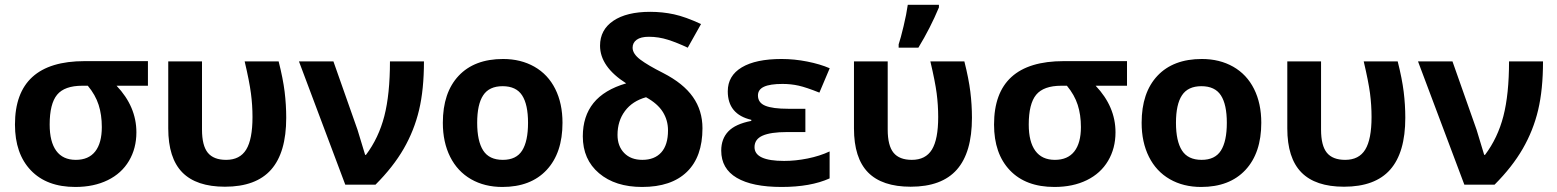

<svg xmlns="http://www.w3.org/2000/svg" viewBox="-20 -759 6397 789"><path d="M540.5 -215.3Q540.5 -149.4 510 -97.9Q479.5 -46.4 422.6 -18.6Q365.7 9.3 289.6 9.3Q171.9 9.3 106.7 -59.1Q41.5 -127.4 41.5 -247.1Q41.5 -507.8 327.6 -507.8H587.9V-406.7H459Q540.5 -320.8 540.5 -215.3ZM184.1 -247.1Q184.1 -176.3 211.2 -139.2Q238.3 -102.1 291.5 -102.1Q344.2 -102.1 371.3 -136.7Q398.4 -171.4 398.4 -236.8Q398.4 -287.1 385.3 -328.1Q372.1 -369.1 340.8 -406.7H318.4Q245.1 -406.7 214.6 -369.6Q184.1 -332.5 184.1 -247.1Z M904.3 8.3Q787.1 8.3 729.2 -50.5Q671.4 -109.4 671.4 -231.4V-506.8H810.1V-226.6Q810.1 -160.6 834 -131.3Q857.9 -102.1 909.2 -102.1Q965.8 -102.1 991.7 -144.3Q1017.6 -186.5 1017.6 -278.3Q1017.6 -327.1 1011.2 -375.5Q1004.9 -423.8 985.4 -506.8H1125Q1143.1 -435.5 1149.7 -381.8Q1156.2 -328.1 1156.2 -274.9Q1156.2 -132.3 1094.2 -62Q1032.2 8.3 904.3 8.3Z M1208.5 -506.8H1350.1L1449.2 -225.6L1480.5 -122.6H1483.9Q1536.1 -191.9 1559.3 -281.7Q1582.5 -371.6 1582.5 -506.8H1722.2Q1722.2 -391.1 1702.1 -306.9Q1682.1 -222.7 1638.9 -147.7Q1595.7 -72.8 1522.9 0H1398.9Z M1940.9 -254.4Q1940.9 -179.2 1965.6 -140.6Q1990.2 -102.1 2046.4 -102.1Q2101.6 -102.1 2125.7 -140.4Q2149.9 -178.7 2149.9 -254.4Q2149.9 -329.6 2125.5 -367.2Q2101.1 -404.8 2045.4 -404.8Q1990.2 -404.8 1965.6 -367.4Q1940.9 -330.1 1940.9 -254.4ZM2291.5 -254.4Q2291.5 -130.4 2226.3 -60.5Q2161.1 9.3 2044.4 9.3Q1971.2 9.3 1915.5 -22.7Q1859.9 -54.7 1829.8 -114.7Q1799.8 -174.8 1799.8 -254.4Q1799.8 -378.4 1864.7 -447.5Q1929.7 -516.6 2047.4 -516.6Q2120.1 -516.6 2176 -484.9Q2231.9 -453.1 2261.7 -393.6Q2291.5 -334 2291.5 -254.4Z M2553.2 -416.5Q2445.8 -484.9 2445.8 -571.3Q2445.8 -636.7 2500.5 -673.6Q2555.2 -710.4 2651.9 -710.4Q2702.1 -710.4 2749.5 -700.2Q2796.9 -689.9 2860.8 -660.2L2806.2 -563Q2764.2 -583 2725.3 -595.5Q2686.5 -607.9 2646.5 -607.9Q2613.3 -607.9 2596.4 -595.7Q2579.6 -583.5 2579.6 -563Q2579.6 -538.1 2610.8 -514.4Q2642.1 -490.7 2705.1 -459Q2788.1 -416.5 2827.4 -360.6Q2866.7 -304.7 2866.7 -231.9Q2866.7 -114.7 2802.7 -52.7Q2738.8 9.3 2618.7 9.3Q2508.3 9.3 2441.7 -47.1Q2375 -103.5 2375 -198.7Q2375 -281.2 2418.9 -335.7Q2462.9 -390.1 2553.2 -416.5ZM2725.1 -223.1Q2725.1 -265.1 2703.6 -299.3Q2682.1 -333.5 2634.8 -359.4Q2578.6 -343.8 2548.1 -302.7Q2517.6 -261.7 2517.6 -204.6Q2517.6 -158.7 2544.9 -130.4Q2572.3 -102.1 2619.6 -102.1Q2669.9 -102.1 2697.5 -132.8Q2725.1 -163.6 2725.1 -223.1Z M3289.6 -312V-216.3H3213.4Q3147.5 -216.3 3114 -201.7Q3080.6 -187 3080.6 -154.3Q3080.6 -97.7 3202.1 -97.7Q3249 -97.7 3298.8 -107.7Q3348.6 -117.7 3389.2 -136.7V-25.9Q3311 9.3 3191.9 9.3Q3071.3 9.3 3007.6 -28.3Q2943.8 -65.9 2943.8 -140.1Q2943.8 -188.5 2972.9 -219Q3002 -249.5 3067.4 -262.2V-266.6Q2970.7 -289.1 2970.7 -383.8Q2970.7 -447.8 3028.3 -482.2Q3085.9 -516.6 3191.9 -516.6Q3244.1 -516.6 3297.1 -506.1Q3350.1 -495.6 3389.6 -478.5L3347.2 -378.4Q3293.5 -399.9 3262 -407Q3230.5 -414.1 3195.8 -414.1Q3144.5 -414.1 3119.6 -402.6Q3094.7 -391.1 3094.7 -366.7Q3094.7 -336.9 3124.8 -324.5Q3154.8 -312 3219.7 -312Z M3722.2 8.3Q3605 8.3 3547.1 -50.5Q3489.3 -109.4 3489.3 -231.4V-506.8H3627.9V-226.6Q3627.9 -160.6 3651.9 -131.3Q3675.8 -102.1 3727.1 -102.1Q3783.7 -102.1 3809.6 -144.3Q3835.4 -186.5 3835.4 -278.3Q3835.4 -327.1 3829.1 -375.5Q3822.8 -423.8 3803.2 -506.8H3942.9Q3960.9 -435.5 3967.5 -381.8Q3974.1 -328.1 3974.1 -274.9Q3974.1 -132.3 3912.1 -62Q3850.1 8.3 3722.2 8.3ZM3672.9 -576.7Q3681.2 -601.1 3693.1 -651.1Q3705.1 -701.2 3710.4 -739.3H3838.4V-728.5Q3803.2 -644 3753.9 -563H3672.9Z M4564 -215.3Q4564 -149.4 4533.4 -97.9Q4502.9 -46.4 4446 -18.6Q4389.2 9.3 4313 9.3Q4195.3 9.3 4130.1 -59.1Q4064.9 -127.4 4064.9 -247.1Q4064.9 -507.8 4351.1 -507.8H4611.3V-406.7H4482.4Q4564 -320.8 4564 -215.3ZM4207.5 -247.1Q4207.5 -176.3 4234.6 -139.2Q4261.7 -102.1 4314.9 -102.1Q4367.7 -102.1 4394.8 -136.7Q4421.9 -171.4 4421.9 -236.8Q4421.9 -287.1 4408.7 -328.1Q4395.5 -369.1 4364.3 -406.7H4341.8Q4268.6 -406.7 4238 -369.6Q4207.5 -332.5 4207.5 -247.1Z M4812.5 -254.4Q4812.5 -179.2 4837.2 -140.6Q4861.8 -102.1 4918 -102.1Q4973.1 -102.1 4997.3 -140.4Q5021.5 -178.7 5021.5 -254.4Q5021.5 -329.6 4997.1 -367.2Q4972.7 -404.8 4917 -404.8Q4861.8 -404.8 4837.2 -367.4Q4812.5 -330.1 4812.5 -254.4ZM5163.1 -254.4Q5163.1 -130.4 5097.9 -60.5Q5032.7 9.3 4916 9.3Q4842.8 9.3 4787.1 -22.7Q4731.4 -54.7 4701.4 -114.7Q4671.4 -174.8 4671.4 -254.4Q4671.4 -378.4 4736.3 -447.5Q4801.3 -516.6 4918.9 -516.6Q4991.7 -516.6 5047.6 -484.9Q5103.5 -453.1 5133.3 -393.6Q5163.1 -334 5163.1 -254.4Z M5502.9 8.3Q5385.7 8.3 5327.9 -50.5Q5270 -109.4 5270 -231.4V-506.8H5408.7V-226.6Q5408.7 -160.6 5432.6 -131.3Q5456.5 -102.1 5507.8 -102.1Q5564.5 -102.1 5590.3 -144.3Q5616.2 -186.5 5616.2 -278.3Q5616.2 -327.1 5609.9 -375.5Q5603.5 -423.8 5584 -506.8H5723.6Q5741.7 -435.5 5748.3 -381.8Q5754.9 -328.1 5754.9 -274.9Q5754.9 -132.3 5692.9 -62Q5630.9 8.3 5502.9 8.3Z M5807.1 -506.8H5948.7L6047.9 -225.6L6079.1 -122.6H6082.5Q6134.8 -191.9 6158 -281.7Q6181.2 -371.6 6181.2 -506.8H6320.8Q6320.8 -391.1 6300.8 -306.9Q6280.8 -222.7 6237.5 -147.7Q6194.3 -72.8 6121.6 0H5997.6Z"/></svg>

Font: Bpm'online Open Sans
Style: Bold
Weight: 700
Foundry: Ascender Corporation
Version: Version 1.10